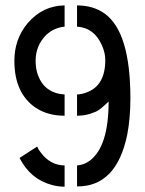

<svg xmlns="http://www.w3.org/2000/svg" viewBox="-20 -704 547 724"><path d="M270.5 -1Q419.9 0 460 -197.3Q471.7 -258.8 471.7 -333Q471.7 -584 374 -653.3Q331.1 -683.6 270.5 -683.6V-603.5Q335 -599.6 364.3 -533.2Q377 -504.9 377 -477.5Q377 -380.9 306.6 -355.5Q289.1 -348.6 270.5 -347.7V-267.6Q296.9 -267.6 319.8 -274.9Q342.8 -282.2 352.5 -289.1Q362.3 -295.9 376 -308.6L389.6 -321.3Q389.6 -152.3 319.3 -98.6Q296.9 -82 270.5 -80.1ZM223.6 -267.6V-347.7Q148.4 -352.5 123 -420.9Q114.3 -445.3 114.3 -474.6Q114.3 -532.2 154.3 -572.3Q183.6 -599.6 223.6 -603.5V-683.6Q140.6 -682.6 84 -616.2Q34.2 -556.6 34.2 -474.6Q34.2 -352.5 114.3 -297.9Q160.2 -267.6 223.6 -267.6ZM53.7 -108.4Q94.7 -28.3 174.8 -6.8Q199.2 0 223.6 0V-80.1Q168.9 -81.1 133.8 -128.9Q125 -139.6 120.1 -151.4Z"/></svg>

Font: Post No Bills Jaffna SemiBold
Style: Regular
Weight: 600
Designer: Kosala Senevirathne, Siva Puranthara, Lasantha Premarathna, Tharique Azeez
Foundry: Mooniak
Version: Version 1.220 ; ttfautohint (v1.6)